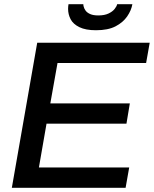

<svg xmlns="http://www.w3.org/2000/svg" viewBox="-20 -888 728 908"><path d="M36 0 156 -686H688L671 -590H252L218 -399H594L578 -303H200L164 -96H591L574 0ZM434 -745Q385 -745 355.5 -759.5Q326 -774 314 -797Q302 -820 302 -846Q302 -851 302.5 -857Q303 -863 304 -868H374Q374 -865 374.5 -862Q375 -859 376 -856Q378 -847 385 -837.5Q392 -828 406.5 -821.5Q421 -815 445 -815Q474 -815 493 -824Q512 -833 522 -845.5Q532 -858 534 -868H606Q601 -839 581.5 -810.5Q562 -782 526.5 -763.5Q491 -745 434 -745Z"/></svg>

Font: Archivo SemiBold Medium
Style: Italic
Weight: 500
Italic angle: -10°
Version: Version 2.001